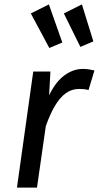

<svg xmlns="http://www.w3.org/2000/svg" viewBox="-20 -852 449 872"><path d="M356 -539Q370 -539 383.5 -537Q397 -535 409 -532L382 -443Q371 -446 361.5 -447Q352 -448 339 -448Q305 -448 278 -428Q251 -408 229 -370.5Q207 -333 188 -279L148 0H57L131 -527H209L203 -419Q233 -481 273 -510Q313 -539 356 -539ZM120 -791 202 -832 263 -659 204 -634ZM270 -791 352 -832 404 -664 345 -639Z"/></svg>

Font: Fira Sans Variable
Style: Italic
Weight: 397
Italic angle: -8°
Designer: Carrois Corporate & Edenspiekermann AG
Foundry: Carrois Corporate GbR & Edenspiekermann AG
Version: Version 4.202